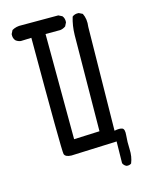

<svg xmlns="http://www.w3.org/2000/svg" viewBox="-125 -798 751 996"><g transform="rotate(-15 250.0 -300.0)"><path d="M428.7 123Q415 117.2 409.2 103.5L411.1 -12.7L166 -2.9Q133.8 -3.9 128.4 -21Q123 -38.1 123 -646.5L66.4 -644.5Q50.8 -646.5 39.1 -656.2Q27.3 -669.9 29.3 -691.4L39.1 -710.9Q62.5 -724.6 91.8 -722.7H288.1L307.6 -712.9Q319.3 -699.2 317.4 -677.7L307.6 -658.2Q293.9 -648.4 278.3 -646.5H199.2L201.2 -81.1L338.9 -86.9Q342.8 -552.7 343.8 -602.5Q344.7 -652.3 358.4 -697.3Q372.1 -709 393.6 -707L413.1 -697.3Q428.7 -666 422.9 -625L415 -69.3Q444.3 -75.2 457.5 -69.3Q470.7 -63.5 467.3 -30.3Q463.9 2.9 465.8 43.5Q467.8 84 454.1 117.2Q444.3 125 428.7 123Z"/></g></svg>

Font: JasonHandwriting2
Style: Regular
Weight: 400
Version: Version 1.05.10